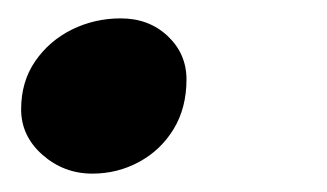

<svg xmlns="http://www.w3.org/2000/svg" viewBox="-20 -170 356 209"><path d="M111.5 -150Q142 -150 162.5 -130.8Q183 -111.5 183 -83.5Q183 -52.5 169 -29.5Q155 -6.5 131.5 6.2Q108 19 80.5 19Q49.5 19 26.2 -1.5Q3 -22 3 -51Q3 -81 18.2 -103.2Q33.5 -125.5 58.2 -137.8Q83 -150 111.5 -150Z"/></svg>

Font: Grandstander Thin Medium
Style: Italic
Weight: 500
Italic angle: -15°
Version: Version 1.200